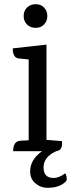

<svg xmlns="http://www.w3.org/2000/svg" viewBox="-20 -722 339 917"><path d="M249 0Q188 27 188 77.5Q188 128 236 128Q262 128 291 106Q295 109 297.5 121Q300 133 298 140Q287 155 264 165Q241 175 207.5 175Q174 175 149 153.5Q124 132 124 97Q124 40 181 0H43V-8Q43 -18 48 -30Q55 -48 78 -50L117 -52V-438L69 -443Q41 -446 41 -491L202 -509V-54L276 -48Q281 -4 249 0ZM190.5 -605Q175 -589 150 -589Q125 -589 109 -605Q93 -621 93 -645.5Q93 -670 109 -686Q125 -702 150 -702Q175 -702 190.5 -686Q206 -670 206 -645.5Q206 -621 190.5 -605Z"/></svg>

Font: Karma Medium
Style: Regular
Weight: 500
Designer: Joana Correia
Foundry: Indian Type Foundry
Version: Version 1.202;PS 1.0;hotconv 1.0.78;makeotf.lib2.5.61930; tt